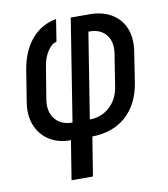

<svg xmlns="http://www.w3.org/2000/svg" viewBox="-82 -625 765 874"><g transform="rotate(-10 300.0 -187.5)"><path d="M178 180 207 0Q148 0 107 -26.5Q66 -53 47.5 -99.5Q29 -146 39 -207L62 -350Q76 -436 121.5 -489.5Q167 -543 236 -555L220 -453Q197 -448 178.5 -419.5Q160 -391 154 -355L129 -203Q120 -147 147.5 -112.5Q175 -78 228 -78L303 -550H389Q449 -550 491 -525Q533 -500 551.5 -455Q570 -410 561 -350L539 -207Q523 -109 462 -55Q401 -1 306 0L277 180ZM308 -78Q361 -78 399.5 -112.5Q438 -147 447 -203L471 -355Q479 -407 453 -440Q427 -473 376 -473H371Z"/></g></svg>

Font: JetBrains Mono NL Medium
Style: Italic
Weight: 500
Italic angle: -9°
Monospace: yes
Designer: Philipp Nurullin, Konstantin Bulenkov
Foundry: JetBrains
Version: Version 2.305; ttfautohint (v1.8.4.7-5d5b)